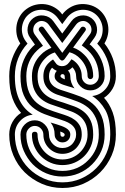

<svg xmlns="http://www.w3.org/2000/svg" viewBox="-20 -808 621 956"><path d="M557 -429Q557 -394 540.5 -366Q524 -338 498 -321Q525 -292 541 -248.5Q557 -205 557 -138Q557 -83 536 -34.5Q515 14 479 50Q443 86 395 107Q347 128 291 128Q236 128 188 107Q140 86 103 50Q67 14 46.5 -34.5Q26 -83 26 -138Q26 -172 42 -200.5Q58 -229 85 -246Q58 -275 42 -318.5Q26 -362 26 -429Q26 -475 40.5 -516Q55 -557 81 -592Q67 -613 63 -637Q59 -661 63 -684Q67 -707 79.5 -728Q92 -749 113 -764Q134 -779 158.5 -784.5Q183 -790 207 -786.5Q231 -783 253 -770Q275 -757 290 -736Q306 -757 327.5 -770Q349 -783 373 -786.5Q397 -790 422 -784.5Q447 -779 468 -764Q488 -749 500.5 -728.5Q513 -708 517.5 -684.5Q522 -661 517.5 -637Q513 -613 500 -592Q527 -558 542 -516.5Q557 -475 557 -429ZM117 -591Q87 -559 70.5 -517.5Q54 -476 54 -429Q54 -389 60.5 -359Q67 -329 79 -306Q91 -283 107 -266Q123 -249 143 -237Q105 -233 79.5 -205Q54 -177 54 -138Q54 -88 72.5 -45Q91 -2 123 30Q155 62 198.5 81Q242 100 291 100Q341 100 384 81Q427 62 459 30Q491 -2 510 -45Q529 -88 529 -138Q529 -217 504 -261Q479 -305 439 -330Q477 -334 503 -362Q529 -390 529 -429Q529 -476 511.5 -517.5Q494 -559 464 -591L473 -603Q485 -619 489 -638.5Q493 -658 490 -676.5Q487 -695 477 -712Q467 -729 451 -741Q434 -753 415 -757Q396 -761 377.5 -758Q359 -755 342 -745Q325 -735 313 -719L290 -688L267 -719Q255 -735 238 -745Q221 -755 202.5 -758Q184 -761 164.5 -757Q145 -753 129 -741Q112 -729 102.5 -712Q93 -695 90 -676.5Q87 -658 91.5 -638.5Q96 -619 108 -603ZM501 -429Q501 -399 480 -378.5Q459 -358 430 -358Q401 -358 380 -378.5Q359 -399 359 -429Q359 -453 341 -473Q329 -461 318 -457Q318 -456 319 -456Q330 -445 330 -429Q330 -395 351 -368Q343 -371 335.5 -373.5Q328 -376 320 -378Q307 -382 295 -386Q283 -390 273.5 -396Q264 -402 258 -410Q252 -418 252 -429Q252 -444 263 -455Q249 -461 239 -471Q224 -454 224 -429Q224 -410 231.5 -397Q239 -384 251.5 -375.5Q264 -367 279.5 -361.5Q295 -356 312 -351Q347 -340 381 -327Q415 -314 441.5 -291.5Q468 -269 484.5 -232.5Q501 -196 501 -138Q501 -94 484.5 -56.5Q468 -19 439 10Q410 39 372.5 55Q335 71 291 71Q248 71 210 55Q172 39 143 10Q115 -19 98.5 -56.5Q82 -94 82 -138Q82 -167 103 -188Q124 -209 153 -209Q182 -209 203 -188Q224 -167 224 -138Q224 -110 244 -90Q263 -71 291 -71Q320 -71 339 -90Q348 -100 353.5 -112Q359 -124 359 -138Q359 -157 351.5 -169.5Q344 -182 331.5 -190.5Q319 -199 303 -205Q287 -211 271 -216Q235 -227 201 -240Q167 -253 140.5 -275.5Q114 -298 98 -334.5Q82 -371 82 -429Q82 -472 98.5 -510Q115 -548 143 -576L154 -586L130 -620Q113 -643 118 -672Q123 -701 146 -718Q169 -735 198.5 -730.5Q228 -726 245 -703L290 -641L336 -703Q353 -726 382 -730.5Q411 -735 435 -718Q458 -701 462.5 -672Q467 -643 450 -620L426 -587Q430 -585 433 -582Q436 -579 439 -576Q468 -548 484.5 -510Q501 -472 501 -429ZM290 -594 222 -686Q211 -700 194 -703Q177 -706 163 -695Q149 -685 146 -667.5Q143 -650 153 -636L194 -580Q177 -569 164 -556Q139 -532 125 -499.5Q111 -467 111 -429Q111 -379 125.5 -347Q140 -315 163.5 -295.5Q187 -276 217 -264.5Q247 -253 279 -243Q299 -237 318.5 -229.5Q338 -222 353 -210.5Q368 -199 377.5 -182Q387 -165 387 -138Q387 -118 379.5 -101Q372 -84 359 -70Q346 -57 328.5 -49.5Q311 -42 291 -42Q271 -42 254 -49.5Q237 -57 224 -70Q196 -98 196 -138Q196 -155 183.5 -168Q171 -181 153 -181Q136 -181 123.5 -168Q111 -155 111 -138Q111 -100 125 -67.5Q139 -35 164 -10Q188 15 220.5 29Q253 43 291 43Q329 43 362 29Q395 15 419 -10Q444 -35 458 -67.5Q472 -100 472 -138Q472 -188 457.5 -220Q443 -252 419.5 -271.5Q396 -291 365.5 -302.5Q335 -314 304 -324Q284 -330 264.5 -337Q245 -344 230 -355.5Q215 -367 205.5 -384.5Q196 -402 196 -429Q196 -470 224 -496Q233 -505 244 -512L256 -496Q266 -479 288 -478.5Q310 -478 324 -497L336 -513Q348 -507 359 -496Q372 -483 379.5 -466Q387 -449 387 -429Q387 -411 399.5 -398.5Q412 -386 430 -386Q447 -386 459.5 -398.5Q472 -411 472 -429Q472 -467 458 -499.5Q444 -532 419 -556Q411 -564 403 -570Q395 -576 387 -582L427 -636Q438 -650 435 -667.5Q432 -685 418 -695Q404 -706 387 -703Q370 -700 359 -686ZM290 -545 291 -546 382 -669Q385 -674 390.5 -675Q396 -676 401 -673Q413 -664 404 -653L344 -571Q360 -566 374 -556.5Q388 -547 399 -536Q420 -516 432 -488.5Q444 -461 444 -429Q444 -423 440 -418.5Q436 -414 430 -414Q424 -414 420 -418.5Q416 -423 416 -429Q416 -455 406 -477Q396 -499 379 -516Q358 -539 326 -548L301 -513Q289 -500 278 -513L253 -547Q224 -538 204 -516Q187 -499 177 -477Q167 -455 167 -429Q167 -394 178 -372Q189 -350 207 -335.5Q225 -321 248.5 -312.5Q272 -304 296 -297Q324 -288 350.5 -278Q377 -268 398 -251Q419 -234 431.5 -207Q444 -180 444 -138Q444 -106 432 -78.5Q420 -51 399 -30Q379 -10 351 2Q323 14 291 14Q259 14 231.5 2Q204 -10 184 -30Q163 -51 151 -78.5Q139 -106 139 -138Q139 -152 153 -152Q167 -152 167 -138Q167 -112 177 -89.5Q187 -67 204 -50Q221 -33 243 -23.5Q265 -14 291 -14Q317 -14 339.5 -23.5Q362 -33 379 -50Q396 -67 406 -89.5Q416 -112 416 -138Q416 -172 405 -194.5Q394 -217 375.5 -231Q357 -245 334 -253.5Q311 -262 287 -270Q259 -279 232.5 -288.5Q206 -298 185 -315Q164 -332 151.5 -359Q139 -386 139 -429Q139 -461 151 -488.5Q163 -516 184 -536Q204 -557 236 -570L176 -653Q168 -664 179 -673Q191 -680 199 -669ZM262 -189Q275 -185 287 -180.5Q299 -176 308.5 -170.5Q318 -165 324 -157Q330 -149 330 -138Q330 -121 319 -110Q308 -99 291 -99Q275 -99 264 -110Q252 -122 252 -138Q252 -173 232 -198ZM302 -138Q302 -146 280 -153Q280 -149 280.5 -145.5Q281 -142 281 -138Q281 -133 284 -130Q287 -127 291 -127Q296 -127 299 -130Q302 -133 302 -138ZM303 -413Q302 -418 302 -429Q302 -433 299 -436Q296 -439 291 -439Q287 -439 284 -436Q281 -433 281 -429Q281 -421 303 -413Z"/></svg>

Font: Zschusch
Style: Regular
Weight: 400
Designer: Peter Wiegel
Foundry: Peter Wiegel